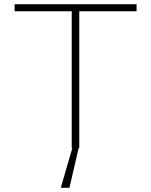

<svg xmlns="http://www.w3.org/2000/svg" viewBox="-20 -708 723 918"><path d="M323 0V-654H50V-688H633V-654H359V0ZM272 190V185L331 -18H359V-13L312 190Z"/></svg>

Font: Saira Expanded Thin
Style: Regular
Weight: 250
Width: 7
Designer: Hector Gatti with collaboration of the Omnibus-Type team
Foundry: Omnibus-Type
Version: Version 1.101